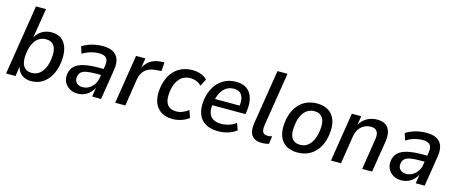

<svg xmlns="http://www.w3.org/2000/svg" viewBox="-43 -1281 4439 1866"><g transform="rotate(15 2177.0 -348.0)"><path d="M285 9Q228 9 190.5 -20.5Q153 -50 141 -105H144L128 0H33L145 -705H246L195 -391H189Q207 -427 232.5 -452Q258 -477 290.5 -489Q323 -501 360 -501Q422 -501 461.5 -469.5Q501 -438 516.5 -380Q532 -322 522 -245Q512 -167 480 -110Q448 -53 399 -22Q350 9 285 9ZM270 -70Q312 -70 343 -91.5Q374 -113 394.5 -154Q415 -195 422 -252Q434 -335 408 -378.5Q382 -422 323 -422Q282 -422 250.5 -400.5Q219 -379 199 -338.5Q179 -298 171 -239Q160 -157 186 -113.5Q212 -70 270 -70Z M753 9Q706 9 671 -12.5Q636 -34 619 -69Q602 -104 608 -147Q614 -197 646 -228Q678 -259 738 -273.5Q798 -288 889 -288H951L942 -225H891Q827 -225 788 -218.5Q749 -212 730 -195Q711 -178 706 -146Q701 -108 723.5 -86Q746 -64 785 -64Q817 -64 846 -80Q875 -96 896 -125.5Q917 -155 923 -195L943 -322Q952 -375 930.5 -399.5Q909 -424 855 -424Q817 -424 776 -412.5Q735 -401 691 -375L669 -445Q699 -463 733 -476Q767 -489 803 -495Q839 -501 874 -501Q938 -501 977.5 -479.5Q1017 -458 1032.5 -415Q1048 -372 1038 -308L989 0H899L915 -106H920Q904 -69 878.5 -43Q853 -17 821 -4Q789 9 753 9Z M1131 0 1209 -492H1303L1285 -379H1281Q1303 -433 1346 -464.5Q1389 -496 1451 -500L1492 -503L1486 -414L1417 -408Q1378 -404 1348 -387Q1318 -370 1300 -340.5Q1282 -311 1275 -270L1233 0Z M1709 9Q1636 9 1589.5 -23Q1543 -55 1523.5 -113Q1504 -171 1515 -249Q1523 -307 1544.5 -354Q1566 -401 1599.5 -433.5Q1633 -466 1678 -483.5Q1723 -501 1777 -501Q1824 -501 1863 -486Q1902 -471 1925 -446L1888 -374Q1867 -396 1838.5 -408Q1810 -420 1777 -420Q1743 -420 1715.5 -408Q1688 -396 1667.5 -372.5Q1647 -349 1633.5 -316Q1620 -283 1615 -240Q1604 -158 1632 -115Q1660 -72 1725 -72Q1756 -72 1787.5 -84.5Q1819 -97 1846 -118L1872 -46Q1852 -29 1825 -16.5Q1798 -4 1768.5 2.5Q1739 9 1709 9Z M2168 9Q2090 9 2039 -21Q1988 -51 1967 -108.5Q1946 -166 1956 -247Q1967 -325 2001.5 -381.5Q2036 -438 2090.5 -469.5Q2145 -501 2214 -501Q2282 -501 2324 -471Q2366 -441 2382 -385.5Q2398 -330 2388 -254L2383 -221H2032L2042 -286H2323L2304 -269Q2313 -323 2305 -358.5Q2297 -394 2273.5 -412Q2250 -430 2210 -430Q2169 -430 2137.5 -410Q2106 -390 2085 -353.5Q2064 -317 2055 -266L2051 -240Q2041 -184 2052.5 -145.5Q2064 -107 2096 -87.5Q2128 -68 2177 -68Q2215 -68 2253.5 -80Q2292 -92 2325 -117L2351 -49Q2313 -19 2264 -5Q2215 9 2168 9Z M2609 9Q2536 9 2505.5 -33Q2475 -75 2487 -155L2575 -705H2676L2589 -160Q2586 -134 2589 -114.5Q2592 -95 2605.5 -84Q2619 -73 2643 -73Q2655 -73 2667.5 -75Q2680 -77 2689 -79L2678 -1Q2660 4 2643.5 6.5Q2627 9 2609 9Z M2965 9Q2894 9 2847.5 -21.5Q2801 -52 2781.5 -110Q2762 -168 2773 -248Q2781 -309 2803 -356Q2825 -403 2858.5 -435.5Q2892 -468 2935.5 -484.5Q2979 -501 3030 -501Q3101 -501 3147.5 -470.5Q3194 -440 3213.5 -382.5Q3233 -325 3222 -244Q3214 -183 3192 -136Q3170 -89 3136.5 -56.5Q3103 -24 3060 -7.5Q3017 9 2965 9ZM2970 -70Q3012 -70 3043 -91Q3074 -112 3094.5 -153Q3115 -194 3123 -253Q3135 -338 3108 -380Q3081 -422 3024 -422Q2984 -422 2952.5 -401.5Q2921 -381 2900 -340Q2879 -299 2872 -240Q2860 -155 2886.5 -112.5Q2913 -70 2970 -70Z M3302 0 3380 -492H3475L3459 -393H3455Q3482 -446 3529.5 -473.5Q3577 -501 3635 -501Q3686 -501 3718 -480.5Q3750 -460 3763 -418Q3776 -376 3766 -313L3716 0H3616L3664 -307Q3671 -346 3664.5 -370Q3658 -394 3640 -406Q3622 -418 3592 -418Q3556 -418 3525.5 -401.5Q3495 -385 3475 -356Q3455 -327 3448 -288L3403 0Z M4009 9Q3962 9 3927 -12.5Q3892 -34 3875 -69Q3858 -104 3864 -147Q3870 -197 3902 -228Q3934 -259 3994 -273.5Q4054 -288 4145 -288H4207L4198 -225H4147Q4083 -225 4044 -218.5Q4005 -212 3986 -195Q3967 -178 3962 -146Q3957 -108 3979.5 -86Q4002 -64 4041 -64Q4073 -64 4102 -80Q4131 -96 4152 -125.5Q4173 -155 4179 -195L4199 -322Q4208 -375 4186.5 -399.5Q4165 -424 4111 -424Q4073 -424 4032 -412.5Q3991 -401 3947 -375L3925 -445Q3955 -463 3989 -476Q4023 -489 4059 -495Q4095 -501 4130 -501Q4194 -501 4233.5 -479.5Q4273 -458 4288.5 -415Q4304 -372 4294 -308L4245 0H4155L4171 -106H4176Q4160 -69 4134.5 -43Q4109 -17 4077 -4Q4045 9 4009 9Z"/></g></svg>

Font: Nunito Sans 10pt SemiCondensed SemiBold
Style: Italic
Weight: 600
Width: 4
Italic angle: -9°
Designer: Vernon Adams
Foundry: Vernon Adams
Version: Version 3.101;gftools[0.9.27]